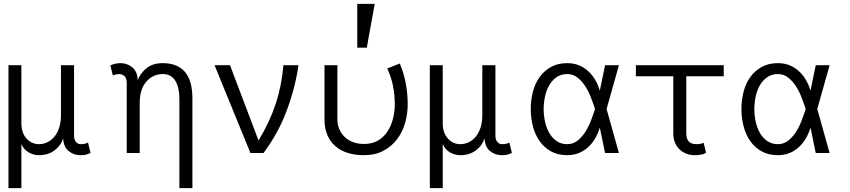

<svg xmlns="http://www.w3.org/2000/svg" viewBox="-20 -793 4407 995"><path d="M307.1 -77.1Q296.9 -40 263.4 -14.4Q230 11.2 182.1 11.2Q152.8 11.2 127.4 -3.9Q102.1 -19 90.8 -46.9V182.1H23.9V-455.1H90.8V-155.8Q90.8 -104 117.4 -75Q144 -45.9 182.1 -45.9Q205.1 -45.9 225.6 -55.9Q246.1 -65.9 262 -85Q277.8 -104 286.9 -132.1Q295.9 -160.2 295.9 -194.8V-455.1H363.8V-90.8Q363.8 -68.8 373.8 -57.4Q383.8 -45.9 397.9 -45.9Q421.9 -45.9 436 -54.2L449.2 -1Q439 4.9 427 8.1Q415 11.2 397 11.2Q361.8 11.2 335.4 -10.5Q309.1 -32.2 307.1 -77.1Z M693.8 -377.9Q709 -416 741 -440.9Q772.9 -465.8 823.7 -465.8Q898.9 -465.8 938 -420.9Q977.1 -376 977.1 -282.2V182.1H909.7V-282.2Q909.7 -338.9 888.7 -374Q867.7 -409.2 823.7 -409.2Q772.9 -409.2 738.5 -370.1Q704.1 -331.1 704.1 -259.8V0H636.7V-365.2Q636.7 -386.2 625.7 -397.7Q614.7 -409.2 597.7 -409.2Q581.1 -409.2 564.9 -401.9L551.8 -454.1Q562 -459 575.9 -462.4Q589.8 -465.8 604 -465.8Q638.7 -465.8 665.3 -444.3Q691.9 -422.9 693.8 -377.9Z M1526.9 -455.1Q1509.8 -337.9 1466.3 -220.9Q1422.9 -104 1345.7 0H1277.8L1091.8 -455.1H1171.9L1319.8 -64.9Q1377.9 -161.1 1408.9 -255.1Q1439.9 -349.1 1448.7 -455.1Z M1865.7 11.2Q1819.8 11.2 1782.2 -0.5Q1744.6 -12.2 1717.8 -35.6Q1690.9 -59.1 1676.3 -93.5Q1661.6 -127.9 1661.6 -174.8V-455.1H1728.5V-174.8Q1728.5 -145 1739.5 -121.1Q1750.5 -97.2 1769 -80.6Q1787.6 -64 1812.7 -55.4Q1837.9 -46.9 1865.7 -46.9Q1910.6 -46.9 1941.2 -65.9Q1971.7 -85 1990.2 -115Q2008.8 -145 2017.3 -180.9Q2025.9 -216.8 2025.9 -250Q2025.9 -300.8 2016.8 -346.9Q2007.8 -393.1 1986.8 -438L2051.8 -463.9Q2071.8 -417 2082.3 -363.5Q2092.8 -310.1 2092.8 -250Q2092.8 -204.1 2079.8 -157.5Q2066.9 -110.8 2039.3 -73.5Q2011.7 -36.1 1968.8 -12.5Q1925.8 11.2 1865.7 11.2ZM1921.9 -772.9 1880.9 -545.9H1831.5V-772.9Z M2490.7 -77.1Q2480.5 -40 2447 -14.4Q2413.6 11.2 2365.7 11.2Q2336.4 11.2 2311 -3.9Q2285.6 -19 2274.4 -46.9V182.1H2207.5V-455.1H2274.4V-155.8Q2274.4 -104 2301 -75Q2327.6 -45.9 2365.7 -45.9Q2388.7 -45.9 2409.2 -55.9Q2429.7 -65.9 2445.6 -85Q2461.4 -104 2470.5 -132.1Q2479.5 -160.2 2479.5 -194.8V-455.1H2547.4V-90.8Q2547.4 -68.8 2557.4 -57.4Q2567.4 -45.9 2581.5 -45.9Q2605.5 -45.9 2619.6 -54.2L2632.8 -1Q2622.6 4.9 2610.6 8.1Q2598.6 11.2 2580.6 11.2Q2545.4 11.2 2519 -10.5Q2492.7 -32.2 2490.7 -77.1Z M2797.4 -228Q2797.4 -196.8 2804 -164.8Q2810.5 -132.8 2825 -106.4Q2839.4 -80.1 2863 -63Q2886.7 -45.9 2919.4 -45.9Q2948.7 -45.9 2971.2 -63Q2993.7 -80.1 3011 -106Q3028.3 -131.8 3041 -164.3Q3053.7 -196.8 3063.5 -228Q3053.7 -258.8 3041 -291Q3028.3 -323.2 3011 -349.1Q2993.7 -375 2971.2 -392.1Q2948.7 -409.2 2919.4 -409.2Q2886.7 -409.2 2863 -392.1Q2839.4 -375 2825 -349.1Q2810.5 -323.2 2804 -291Q2797.4 -258.8 2797.4 -228ZM2730.5 -228Q2730.5 -273.9 2741.5 -316.9Q2752.4 -359.9 2775.9 -392.8Q2799.3 -425.8 2835 -445.8Q2870.6 -465.8 2919.4 -465.8Q2979.5 -465.8 3023.9 -428Q3068.4 -390.1 3088.4 -323.2L3115.7 -455.1H3187.5L3123.5 -228L3187.5 0H3115.7L3088.4 -131.8Q3068.4 -64.9 3023.9 -26.9Q2979.5 11.2 2919.4 11.2Q2870.6 11.2 2835 -8.8Q2799.3 -28.8 2775.9 -62.5Q2752.4 -96.2 2741.5 -139.2Q2730.5 -182.1 2730.5 -228Z M3469.2 -397.9H3275.4V-455.1H3730.5V-397.9H3536.6V-101.1Q3536.6 -45.9 3588.4 -45.9Q3602.5 -45.9 3611.1 -47.9Q3619.6 -49.8 3626.5 -53.2L3639.2 -1Q3619.6 11.2 3579.6 11.2Q3557.6 11.2 3537.6 3.7Q3517.6 -3.9 3502.4 -18.1Q3487.3 -32.2 3478.3 -53.2Q3469.2 -74.2 3469.2 -101.1Z M3889.2 -228Q3889.2 -196.8 3895.8 -164.8Q3902.3 -132.8 3916.7 -106.4Q3931.2 -80.1 3954.8 -63Q3978.5 -45.9 4011.2 -45.9Q4040.5 -45.9 4063 -63Q4085.4 -80.1 4102.8 -106Q4120.1 -131.8 4132.8 -164.3Q4145.5 -196.8 4155.3 -228Q4145.5 -258.8 4132.8 -291Q4120.1 -323.2 4102.8 -349.1Q4085.4 -375 4063 -392.1Q4040.5 -409.2 4011.2 -409.2Q3978.5 -409.2 3954.8 -392.1Q3931.2 -375 3916.7 -349.1Q3902.3 -323.2 3895.8 -291Q3889.2 -258.8 3889.2 -228ZM3822.3 -228Q3822.3 -273.9 3833.3 -316.9Q3844.2 -359.9 3867.7 -392.8Q3891.1 -425.8 3926.8 -445.8Q3962.4 -465.8 4011.2 -465.8Q4071.3 -465.8 4115.7 -428Q4160.2 -390.1 4180.2 -323.2L4207.5 -455.1H4279.3L4215.3 -228L4279.3 0H4207.5L4180.2 -131.8Q4160.2 -64.9 4115.7 -26.9Q4071.3 11.2 4011.2 11.2Q3962.4 11.2 3926.8 -8.8Q3891.1 -28.8 3867.7 -62.5Q3844.2 -96.2 3833.3 -139.2Q3822.3 -182.1 3822.3 -228Z"/></svg>

Font: Anonymous Pro
Style: Regular
Weight: 400
Monospace: yes
Designer: Mark Simonson
Version: Version 1.003